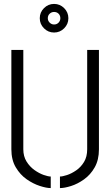

<svg xmlns="http://www.w3.org/2000/svg" viewBox="-20 -955 564 980"><path d="M256 -789Q226 -789 204.5 -810.5Q183 -832 183 -862Q183 -892 204.5 -913.5Q226 -935 256 -935Q286 -935 307.5 -913.5Q329 -892 329 -862Q329 -832 307.5 -810.5Q286 -789 256 -789ZM256 -830Q270 -830 279 -839.5Q288 -849 288 -862Q288 -876 279 -885Q270 -894 256 -894Q243 -894 233.5 -885Q224 -876 224 -862Q224 -849 233.5 -839.5Q243 -830 256 -830ZM239 5Q217 5 183 -6Q149 -17 116 -40Q83 -63 60.5 -101Q38 -139 38 -193V-700H99V-193Q99 -157 115.5 -130.5Q132 -104 156 -87Q180 -70 203 -62Q226 -54 239 -54ZM286 5V-54Q299 -54 322 -61.5Q345 -69 369 -85.5Q393 -102 409 -128.5Q425 -155 425 -193V-700H485V-193Q485 -139 463.5 -101Q442 -63 409 -39.5Q376 -16 342.5 -5.5Q309 5 286 5Z"/></svg>

Font: Stick No Bills Light
Style: Regular
Weight: 300
Version: Version 2.000